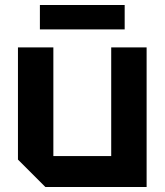

<svg xmlns="http://www.w3.org/2000/svg" viewBox="-20 -750 660 770"><path d="M568 -560V0H162L52 -110V-560H194V-124H426V-560ZM140 -632V-730H480V-632Z"/></svg>

Font: Tektur SemiBold
Style: Regular
Weight: 600
Designer: Adam Jagosz
Foundry: Adam Jagosz
Version: Version 1.005;gftools[0.9.30]